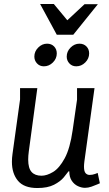

<svg xmlns="http://www.w3.org/2000/svg" viewBox="-20 -934 550 967"><path d="M168 -490 125 -171Q122 -149 122 -130Q122 -87 139 -68Q156 -49 189 -49Q216 -49 247.5 -68Q279 -87 306 -137Q333 -187 346 -279L368 -432V-490H456L405 -121Q404 -114 403.5 -107Q403 -100 403 -95Q403 -71 411 -62Q419 -53 431 -53Q446 -53 459 -58Q472 -63 472 -63L483 -11Q483 -11 470.5 -5.5Q458 0 441 6Q424 12 408 12Q391 12 372.5 3.5Q354 -5 341.5 -23.5Q329 -42 329 -71H325Q318 -61 301 -40.5Q284 -20 252 -3.5Q220 13 168 13Q101 13 70.5 -23.5Q40 -60 40 -119Q40 -138 43 -159L81 -433V-490ZM319 -832 406 -913H473L349 -759H266L182 -914H251ZM266 -665Q266 -639 246.5 -619.5Q227 -600 201 -600Q180 -600 166.5 -614.5Q153 -629 153 -649Q153 -675 172.5 -694.5Q192 -714 217 -714Q239 -714 252.5 -700Q266 -686 266 -665ZM429 -665Q429 -639 409.5 -619.5Q390 -600 364 -600Q343 -600 329.5 -614.5Q316 -629 316 -649Q316 -675 335.5 -694.5Q355 -714 380 -714Q402 -714 415.5 -700Q429 -686 429 -665Z"/></svg>

Font: Rosario Light
Style: Italic
Weight: 300
Italic angle: -8.05°
Designer: Hector Gatti
Foundry: Omnibus Type
Version: Version 1.101; ttfautohint (v1.8.1.43-b0c9)